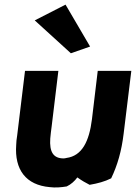

<svg xmlns="http://www.w3.org/2000/svg" viewBox="-20 -789 587 829"><path d="M369 -588 263 -769 130 -701 286 -559ZM367 9C402 3 432 -5 460 -19C487 -75 505 -137 514 -213L547 -483H402L377 -274C365 -178 334 -116 267 -107C263 -106 259 -105 255 -105C210 -105 193 -133 197 -191C198 -208 201 -225 203 -243L232 -483H88L54 -203C52 -190 50 -176 50 -164C42 -56 92 10 195 19C219 22 244 20 268 16C287 7 302 -7 314 -23C332 -10 349 0 367 9Z"/></svg>

Font: Bluebird
Style: SfBdNrwObl
Weight: 700
Designer: Jasper
Foundry: Cannot Into Space Fonts
Version: Version 0.98